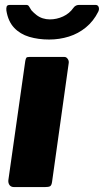

<svg xmlns="http://www.w3.org/2000/svg" viewBox="-20 -762 423 782"><path d="M192 -21Q190 -7 184 -3.5Q178 0 162 0H38Q25 0 19 -8Q13 -16 14 -28L83 -514Q85 -524 87.5 -527Q90 -530 99 -530H243Q250 -530 255.5 -522.5Q261 -515 260 -506ZM369 -742Q379 -742 382 -733Q385 -724 380 -714Q361 -676 330 -650.5Q299 -625 260.5 -613Q222 -601 180 -601Q136 -601 99 -612Q62 -623 37.5 -649Q13 -675 6 -719Q5 -728 7 -735Q9 -742 21 -742H87Q95 -742 98.5 -735.5Q102 -729 108 -720Q117 -710 128.5 -701Q140 -692 154 -687.5Q168 -683 183 -683Q211 -683 237 -695Q263 -707 279 -730Q284 -737 290 -739.5Q296 -742 302 -742H369Z"/></svg>

Font: Libre Franklin Thin ExtraBold
Style: Italic
Weight: 800
Italic angle: -8°
Version: Version 2.000